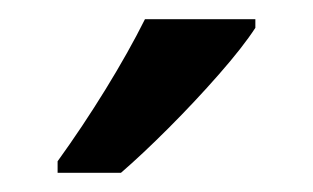

<svg xmlns="http://www.w3.org/2000/svg" viewBox="-20 -786 326 200"><path d="M246 -757Q233 -737 208 -708.5Q183 -680 155.5 -652.5Q128 -625 106 -606H40V-618Q66 -654 90 -693Q114 -732 131 -766H246Z"/></svg>

Font: Noto Sans Gurmukhi Condensed Medium
Style: Regular
Weight: 500
Width: 3
Designer: Jelle Bosma - Monotype Design Team
Foundry: Monotype Imaging Inc.
Version: Version 2.004; ttfautohint (v1.8.4.7-5d5b)